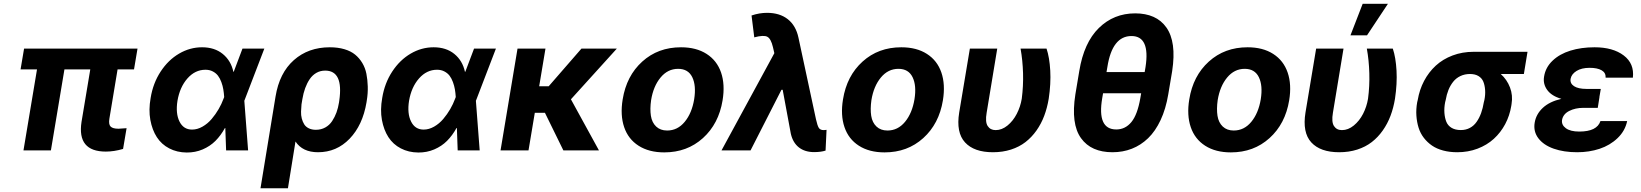

<svg xmlns="http://www.w3.org/2000/svg" viewBox="-20 -806 8796 1029"><path d="M717 -545.5 698.2 -433.9H610.1L566.4 -170.8Q561.1 -139.6 572.8 -127.8Q584.5 -116.1 615.1 -116.1Q627.1 -116.1 658.4 -119L639.6 -7.8Q591.3 6.4 547.2 6.4Q392.4 6.4 416.9 -152.7L463.8 -433.9H325.3L252.8 0H105.8L178.3 -433.9H90.2L109 -545.5Z M980.8 11.4Q928.6 11 887.1 -10.7Q845.5 -32.3 820.5 -71Q795.5 -109.7 785.7 -163.4Q775.9 -217 787.3 -280.9Q800.1 -360.1 840.9 -422.4Q881.7 -484.7 939.8 -518.6Q997.9 -552.6 1062.9 -552.6Q1130 -552.6 1173.8 -516.9Q1217.7 -481.2 1230.8 -421.2H1232.6L1279.5 -545.5H1396.7L1291.5 -271.3L1289.4 -266L1309.7 0H1191.8L1187.5 -120L1185.4 -119.7Q1163.4 -79.9 1134.8 -51.1Q1106.2 -22.4 1066.4 -5.3Q1026.6 11.7 980.8 11.4ZM1181.5 -285.9Q1180 -307.9 1176.8 -326.9Q1173.7 -345.9 1166.4 -365.9Q1159.1 -386 1148.4 -400Q1137.8 -414.1 1120.6 -423.1Q1103.3 -432.2 1081.3 -432.2Q1025.6 -432.2 984.6 -385.7Q943.5 -339.1 931.1 -265.6Q920.5 -197.8 941.9 -154.7Q963.4 -111.5 1009.2 -111.5Q1037.6 -111.5 1065.3 -127.3Q1093 -143.1 1114.3 -168.3Q1135.7 -193.5 1151.6 -221.1Q1167.6 -248.6 1177.6 -275.9Z M1376.1 203.1 1456.7 -288.4Q1477.3 -415.1 1554.9 -483.8Q1632.5 -552.6 1747.5 -552.6Q1791.2 -552.6 1825.8 -542.3Q1860.4 -532 1883.2 -513.3Q1905.9 -494.7 1921.7 -468.4Q1937.5 -442.1 1943.7 -410.5Q1949.9 -378.9 1951 -342.5Q1952.1 -306.1 1945.7 -267L1944.2 -257.1Q1923.7 -135.3 1853.9 -62.7Q1784.1 9.9 1684.3 9.9Q1601.6 9.9 1563.6 -47.6L1523.1 203.1ZM1595.9 -246.8Q1594.1 -227.3 1593.4 -207.9Q1592.7 -188.6 1597.3 -171Q1601.9 -153.4 1610.3 -139.9Q1618.6 -126.4 1634.8 -118.4Q1650.9 -110.4 1672.9 -110.4Q1701 -110.4 1723.4 -122.9Q1745.7 -135.3 1760.1 -157.1Q1774.5 -179 1783.4 -203.5Q1792.3 -228 1796.9 -257.1L1798.3 -267Q1821.4 -427.6 1722.7 -427.6Q1696.7 -427.6 1675.6 -415.5Q1654.5 -403.4 1639.9 -381.9Q1625.4 -360.4 1615.6 -333.6Q1605.8 -306.8 1600.5 -274.5Z M2221.9 11.4Q2169.7 11 2128.2 -10.7Q2086.6 -32.3 2061.6 -71Q2036.6 -109.7 2026.8 -163.4Q2017 -217 2028.4 -280.9Q2041.2 -360.1 2082 -422.4Q2122.9 -484.7 2180.9 -518.6Q2239 -552.6 2304 -552.6Q2371.1 -552.6 2415 -516.9Q2458.8 -481.2 2471.9 -421.2H2473.7L2520.6 -545.5H2637.8L2532.7 -271.3L2530.5 -266L2550.8 0H2432.9L2428.6 -120L2426.5 -119.7Q2404.5 -79.9 2375.9 -51.1Q2347.3 -22.4 2307.5 -5.3Q2267.8 11.7 2221.9 11.4ZM2422.6 -285.9Q2421.2 -307.9 2418 -326.9Q2414.8 -345.9 2407.5 -365.9Q2400.2 -386 2389.6 -400Q2378.9 -414.1 2361.7 -423.1Q2344.5 -432.2 2322.4 -432.2Q2266.7 -432.2 2225.7 -385.7Q2184.7 -339.1 2172.2 -265.6Q2161.6 -197.8 2183.1 -154.7Q2204.5 -111.5 2250.4 -111.5Q2278.8 -111.5 2306.5 -127.3Q2334.2 -143.1 2355.5 -168.3Q2376.8 -193.5 2392.8 -221.1Q2408.7 -248.6 2418.7 -275.9Z M2903.4 -545.5 2869.7 -343.8H2920.8L3096.2 -545.5H3285.9L3039.8 -273.8L3190 0H2999.3L2900.6 -201.3H2846.2L2812.5 0H2662.6L2753.6 -545.5Z M3540.1 10.7Q3458.1 10.7 3402.5 -24.9Q3346.9 -60.4 3325.1 -124.6Q3303.3 -188.9 3317.1 -273.1Q3337.4 -399.5 3422.1 -476Q3506.7 -552.6 3629.6 -552.6Q3711.6 -552.6 3767 -517Q3822.4 -481.5 3844.5 -417.3Q3866.5 -353 3852.6 -268.5Q3832 -142.4 3747.3 -65.9Q3662.6 10.7 3540.1 10.7ZM3555.4 -106.5Q3611.2 -106.5 3649.5 -152.9Q3687.9 -199.2 3700.3 -273.8Q3712 -347.3 3690.2 -392.2Q3668.3 -437.1 3614.3 -437.1Q3558.6 -437.1 3520.1 -390.4Q3481.5 -343.8 3469.5 -269.2Q3462.7 -221.6 3468.4 -185.4Q3474.1 -149.1 3496.6 -127.8Q3519.2 -106.5 3555.4 -106.5Z M4343 9.2Q4293.7 9.2 4261.5 -16Q4229.4 -41.2 4218.4 -89.1L4174.7 -324.6H4168L4002.5 0H3846.9L4130 -521L4122.5 -553.3Q4111.9 -598.7 4092.3 -609Q4072.8 -619.3 4022.4 -605.8L4007.8 -723Q4049.7 -737.2 4090.9 -737.2Q4158.7 -737.2 4202.1 -703.1Q4245.4 -669 4259.2 -604.4L4353.3 -166.2Q4360.8 -132.5 4368.4 -120.6Q4376.1 -108.7 4394.5 -108.7Q4397.4 -108.7 4403.2 -109.4Q4409.1 -110.1 4409.8 -110.1L4404.5 1.1Q4379.3 9.2 4343 9.2Z M4720.9 10.7Q4638.8 10.7 4583.3 -24.9Q4527.7 -60.4 4505.9 -124.6Q4484 -188.9 4497.9 -273.1Q4518.1 -399.5 4602.8 -476Q4687.5 -552.6 4810.4 -552.6Q4892.4 -552.6 4947.8 -517Q5003.2 -481.5 5025.2 -417.3Q5047.2 -353 5033.4 -268.5Q5012.8 -142.4 4928.1 -65.9Q4843.4 10.7 4720.9 10.7ZM4736.2 -106.5Q4791.9 -106.5 4830.3 -152.9Q4868.6 -199.2 4881 -273.8Q4892.8 -347.3 4870.9 -392.2Q4849.1 -437.1 4795.1 -437.1Q4739.3 -437.1 4700.8 -390.4Q4662.3 -343.8 4650.2 -269.2Q4643.5 -221.6 4649.1 -185.4Q4654.8 -149.1 4677.4 -127.8Q4699.9 -106.5 4736.2 -106.5Z M5177.9 -545.5H5324.6L5267.8 -201.7Q5259.2 -152.3 5273.4 -130.5Q5287.6 -108.7 5316.1 -108.7Q5349.4 -108.7 5379.6 -133.3Q5409.8 -158 5429.3 -196Q5448.9 -234 5456 -277Q5464.8 -344.5 5462.9 -413.5Q5460.9 -482.6 5449.6 -545.5H5588.8Q5604.8 -497.9 5608.7 -427.7Q5612.6 -357.6 5600.5 -277Q5592.3 -227.6 5576.3 -185.2Q5560.4 -142.8 5534.8 -106.5Q5509.2 -70.3 5476 -44.6Q5442.8 -18.8 5398.3 -4.4Q5353.7 9.9 5301.5 9.9Q5200.3 9.9 5151.8 -43Q5103.3 -95.9 5120.7 -203.1Z M6262.1 -425.1 6241.1 -300.1Q6228 -221.9 6200.1 -162.5Q6172.2 -103 6133.2 -65.3Q6094.1 -27.7 6046 -8.9Q5997.9 9.9 5942.1 9.9Q5885.7 9.9 5843.4 -8.7Q5801.1 -27.3 5773.6 -65.5Q5746.1 -103.7 5738.5 -162.1Q5730.8 -220.5 5743.3 -300.1L5764.2 -425.1Q5789.1 -577.4 5869.1 -655.9Q5949.2 -734.4 6063.9 -734.4Q6119.7 -734.4 6161.8 -715.7Q6203.8 -697.1 6231 -658.7Q6258.2 -620.4 6266.2 -562.1Q6274.1 -503.9 6262.1 -425.1ZM6091.6 -280.9 6095.9 -306.1H5891.7L5887.4 -280.9Q5858.3 -112.2 5962.7 -112.2Q6011 -112.2 6043.7 -152Q6076.3 -191.8 6091.6 -280.9ZM5910.2 -419.7H6114.7L6119.3 -446.7Q6144.9 -612.9 6044 -612.9Q5940.7 -612.9 5914.8 -446.7Z M6576.7 10.7Q6494.7 10.7 6439.1 -24.9Q6383.5 -60.4 6361.7 -124.6Q6339.8 -188.9 6353.7 -273.1Q6373.9 -399.5 6458.6 -476Q6543.3 -552.6 6666.2 -552.6Q6748.2 -552.6 6803.6 -517Q6859 -481.5 6881 -417.3Q6903.1 -353 6889.2 -268.5Q6868.6 -142.4 6783.9 -65.9Q6699.2 10.7 6576.7 10.7ZM6592 -106.5Q6647.7 -106.5 6686.1 -152.9Q6724.4 -199.2 6736.9 -273.8Q6748.6 -347.3 6726.7 -392.2Q6704.9 -437.1 6650.9 -437.1Q6595.2 -437.1 6556.6 -390.4Q6518.1 -343.8 6506 -269.2Q6499.3 -221.6 6505 -185.4Q6510.7 -149.1 6533.2 -127.8Q6555.8 -106.5 6592 -106.5Z M7033.7 -545.5H7180.4L7123.6 -201.7Q7115.1 -152.3 7129.3 -130.5Q7143.5 -108.7 7171.9 -108.7Q7205.3 -108.7 7235.4 -133.3Q7265.6 -158 7285.2 -196Q7304.7 -234 7311.8 -277Q7320.7 -344.5 7318.7 -413.5Q7316.8 -482.6 7305.4 -545.5H7444.6Q7460.6 -497.9 7464.5 -427.7Q7468.4 -357.6 7456.3 -277Q7448.2 -227.6 7432.2 -185.2Q7416.2 -142.8 7390.6 -106.5Q7365.1 -70.3 7331.9 -44.6Q7298.7 -18.8 7254.1 -4.4Q7209.5 9.9 7157.3 9.9Q7056.1 9.9 7007.6 -43Q6959.2 -95.9 6976.6 -203.1ZM7217.7 -616.8 7283 -785.5H7418.3L7306.5 -616.8Z M7575.3 -258.5 7578.1 -269.9Q7587.4 -325.3 7612.2 -372.3Q7637.1 -419.4 7674.9 -454.2Q7712.7 -489 7764.9 -508.7Q7817.1 -528.4 7877.8 -528.4H8166.5L8147 -409.4H8023.1Q8056.5 -379.6 8072.6 -337.4Q8088.8 -295.1 8081 -248.6L8079.5 -238.6Q8071 -186.1 8046.9 -140.8Q8022.7 -95.5 7986 -62Q7949.2 -28.4 7898.6 -9.2Q7848 9.9 7789.8 9.9Q7748.9 9.9 7714.5 0.7Q7680 -8.5 7654.8 -25.7Q7629.6 -43 7611 -67.1Q7592.3 -91.3 7582.9 -121.1Q7573.5 -150.9 7571 -185.7Q7568.5 -220.5 7575.3 -258.5ZM7728 -269.9 7725.1 -258.5Q7719.1 -227.6 7721.2 -200.3Q7723.4 -172.9 7731.7 -152.7Q7740.1 -132.5 7759.8 -120.7Q7779.5 -109 7809.3 -109Q7836.3 -109 7857.8 -120.6Q7879.3 -132.1 7893.8 -153.1Q7908.4 -174 7917.8 -200.1Q7927.2 -226.2 7932.5 -258.5L7935.4 -269.9Q7941.1 -298.3 7939.3 -323.5Q7937.5 -348.7 7929.9 -367.9Q7922.2 -387.1 7903.9 -398.3Q7885.7 -409.4 7858.3 -409.4Q7829.9 -409.4 7806.8 -398.4Q7783.7 -387.4 7768.1 -367.7Q7752.5 -348 7742.7 -323.7Q7733 -299.4 7728 -269.9Z M8348 -276.3Q8295.5 -291.5 8272 -324Q8248.6 -356.5 8255.3 -395.6Q8263.1 -445 8300.8 -480.8Q8338.4 -516.7 8396.3 -534.6Q8454.2 -552.6 8525.9 -552.6Q8624.3 -552.6 8682 -508.9Q8739.7 -465.2 8731.2 -389.9H8585.2Q8586.6 -416.2 8563.7 -429.3Q8540.8 -442.5 8499.6 -442.5Q8456 -442.5 8429 -425.6Q8402 -408.7 8397.4 -383.5Q8393.5 -358.7 8416 -344.1Q8438.6 -329.5 8482.2 -329.5H8559.3L8551.8 -285.9H8552.2L8543 -228H8465.6Q8422.6 -228 8389.9 -211.3Q8357.2 -194.6 8351.6 -163Q8347.7 -136.7 8372 -118.8Q8396.3 -100.9 8443.9 -100.9Q8539.1 -100.9 8557.5 -157.3H8700.6Q8689.6 -104.4 8649.1 -65.7Q8608.7 -27 8552.7 -8.5Q8496.8 9.9 8432.9 9.9Q8361.2 9.9 8306.8 -9.2Q8252.5 -28.4 8224.8 -64.8Q8197.1 -101.2 8204.9 -148.4Q8212.4 -194.2 8248.6 -228Q8284.8 -261.7 8348 -276.3Z"/></svg>

Font: Karasuma Gothic
Style: Bold Italic
Weight: 700
Italic angle: 9.39998°
Designer: Rasmus Andersson / Ryoko Nishizuka
Foundry: Genbu
Version: Version 1.00